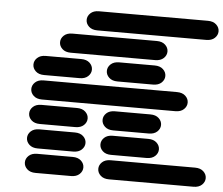

<svg xmlns="http://www.w3.org/2000/svg" viewBox="-57 -926 1137 977"><g transform="rotate(5 512.0 -437.0)"><path d="M159.2 -13.7H340.8Q368.2 -13.7 383.8 -28.3Q399.4 -43 399.4 -62.5Q399.4 -82 383.8 -96.7Q368.2 -111.3 340.8 -111.3H159.2Q131.8 -111.3 116.2 -96.7Q100.6 -82 100.6 -62.5Q100.6 -43 116.2 -28.3Q131.8 -13.7 159.2 -13.7ZM534.2 -13.7H965.8Q993.2 -13.7 1008.8 -28.3Q1024.4 -43 1024.4 -62.5Q1024.4 -82 1008.8 -96.7Q993.2 -111.3 965.8 -111.3H534.2Q506.8 -111.3 491.2 -96.7Q475.6 -82 475.6 -62.5Q475.6 -43 491.2 -28.3Q506.8 -13.7 534.2 -13.7ZM159.2 -138.7H340.8Q368.2 -138.7 383.8 -153.3Q399.4 -168 399.4 -187.5Q399.4 -207 383.8 -221.7Q368.2 -236.3 340.8 -236.3H159.2Q131.8 -236.3 116.2 -221.7Q100.6 -207 100.6 -187.5Q100.6 -168 116.2 -153.3Q131.8 -138.7 159.2 -138.7ZM534.2 -138.7H715.8Q743.2 -138.7 758.8 -153.3Q774.4 -168 774.4 -187.5Q774.4 -207 758.8 -221.7Q743.2 -236.3 715.8 -236.3H534.2Q506.8 -236.3 491.2 -221.7Q475.6 -207 475.6 -187.5Q475.6 -168 491.2 -153.3Q506.8 -138.7 534.2 -138.7ZM159.2 -263.7H340.8Q368.2 -263.7 383.8 -278.3Q399.4 -293 399.4 -312.5Q399.4 -332 383.8 -346.7Q368.2 -361.3 340.8 -361.3H159.2Q131.8 -361.3 116.2 -346.7Q100.6 -332 100.6 -312.5Q100.6 -293 116.2 -278.3Q131.8 -263.7 159.2 -263.7ZM534.2 -263.7H715.8Q743.2 -263.7 758.8 -278.3Q774.4 -293 774.4 -312.5Q774.4 -332 758.8 -346.7Q743.2 -361.3 715.8 -361.3H534.2Q506.8 -361.3 491.2 -346.7Q475.6 -332 475.6 -312.5Q475.6 -293 491.2 -278.3Q506.8 -263.7 534.2 -263.7ZM159.2 -388.7H840.8Q868.2 -388.7 883.8 -403.3Q899.4 -418 899.4 -437.5Q899.4 -457 883.8 -471.7Q868.2 -486.3 840.8 -486.3H159.2Q131.8 -486.3 116.2 -471.7Q100.6 -457 100.6 -437.5Q100.6 -418 116.2 -403.3Q131.8 -388.7 159.2 -388.7ZM159.2 -513.7H340.8Q368.2 -513.7 383.8 -528.3Q399.4 -543 399.4 -562.5Q399.4 -582 383.8 -596.7Q368.2 -611.3 340.8 -611.3H159.2Q131.8 -611.3 116.2 -596.7Q100.6 -582 100.6 -562.5Q100.6 -543 116.2 -528.3Q131.8 -513.7 159.2 -513.7ZM534.2 -513.7H715.8Q743.2 -513.7 758.8 -528.3Q774.4 -543 774.4 -562.5Q774.4 -582 758.8 -596.7Q743.2 -611.3 715.8 -611.3H534.2Q506.8 -611.3 491.2 -596.7Q475.6 -582 475.6 -562.5Q475.6 -543 491.2 -528.3Q506.8 -513.7 534.2 -513.7ZM284.2 -638.7H715.8Q743.2 -638.7 758.8 -653.3Q774.4 -668 774.4 -687.5Q774.4 -707 758.8 -721.7Q743.2 -736.3 715.8 -736.3H284.2Q256.8 -736.3 241.2 -721.7Q225.6 -707 225.6 -687.5Q225.6 -668 241.2 -653.3Q256.8 -638.7 284.2 -638.7ZM409.2 -763.7H965.8Q993.2 -763.7 1008.8 -778.3Q1024.4 -793 1024.4 -812.5Q1024.4 -832 1008.8 -846.7Q993.2 -861.3 965.8 -861.3H409.2Q381.8 -861.3 366.2 -846.7Q350.6 -832 350.6 -812.5Q350.6 -793 366.2 -778.3Q381.8 -763.7 409.2 -763.7Z"/></g></svg>

Font: Sixtyfour
Style: Regular
Weight: 400
Designer: Jens Kutilek
Foundry: Jens Kutilek
Version: Version 2.001